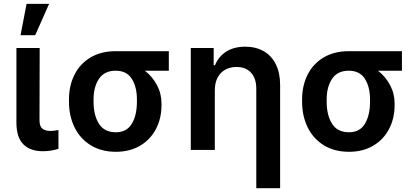

<svg xmlns="http://www.w3.org/2000/svg" viewBox="-20 -780 2166 999"><path d="M186.5 -530.3 185.5 -154.3Q185.5 -123 200.4 -110.8Q215.3 -98.6 243.2 -98.6Q259.8 -98.6 284.2 -103.5V-5.9Q246.1 6.8 203.1 6.8Q137.7 6.8 101.6 -29.1Q65.4 -64.9 65.4 -142.6V-530.3ZM118.2 -759.8H235.4L163.1 -596.7H86.9Z M582 -513.7H858.4V-412.1H733.9Q772.9 -381.8 796.6 -337.4Q820.3 -293 820.3 -242.2V-232.4Q820.3 -165 792 -109.9Q763.7 -54.7 710 -22.5Q656.2 9.8 583 9.8Q507.3 9.8 452.1 -24.2Q397 -58.1 367.9 -117.4Q338.9 -176.8 338.9 -251V-262.7Q338.9 -334.5 367.7 -391.6Q396.5 -448.7 451.4 -481.2Q506.3 -513.7 582 -513.7ZM583 -91.8Q639.2 -91.8 665.8 -136Q692.4 -180.2 692.4 -251V-262.7Q692.4 -328.1 665.5 -370.1Q638.7 -412.1 582 -412.1Q523.4 -412.1 495.1 -370.1Q466.8 -328.1 466.8 -262.7V-251Q466.8 -180.2 494.9 -136Q522.9 -91.8 583 -91.8Z M1097.7 0H972.7V-530.3H1091.8V-440.4H1098.6Q1117.2 -486.3 1157.5 -511.7Q1197.8 -537.1 1255.9 -537.1Q1311 -537.1 1352.1 -513.7Q1393.1 -490.2 1415.3 -445.3Q1437.5 -400.4 1437.5 -337.9V199.2H1313.5V-318.4Q1313.5 -372.1 1286.1 -401.9Q1258.8 -431.6 1210 -431.6Q1177.2 -431.6 1151.6 -417.2Q1126 -402.8 1111.8 -375.5Q1097.7 -348.1 1097.7 -310.5Z M1794.9 -513.7H2071.3V-412.1H1946.8Q1985.8 -381.8 2009.5 -337.4Q2033.2 -293 2033.2 -242.2V-232.4Q2033.2 -165 2004.9 -109.9Q1976.6 -54.7 1922.9 -22.5Q1869.1 9.8 1795.9 9.8Q1720.2 9.8 1665 -24.2Q1609.9 -58.1 1580.8 -117.4Q1551.8 -176.8 1551.8 -251V-262.7Q1551.8 -334.5 1580.6 -391.6Q1609.4 -448.7 1664.3 -481.2Q1719.2 -513.7 1794.9 -513.7ZM1795.9 -91.8Q1852.1 -91.8 1878.7 -136Q1905.3 -180.2 1905.3 -251V-262.7Q1905.3 -328.1 1878.4 -370.1Q1851.6 -412.1 1794.9 -412.1Q1736.3 -412.1 1708 -370.1Q1679.7 -328.1 1679.7 -262.7V-251Q1679.7 -180.2 1707.8 -136Q1735.8 -91.8 1795.9 -91.8Z"/></svg>

Font: Pretendard GOV SemiBold
Style: Regular
Weight: 600
Designer: Base glyphs from Inter by Rasmus Andersson; Hangeul glyphs from Noto Sans CJK(Source Han Sans) by Jang Soo-young and Kan
Foundry: Kil Hyung-jin
Version: Version 1.309